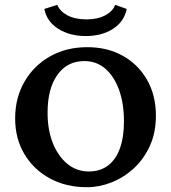

<svg xmlns="http://www.w3.org/2000/svg" viewBox="-20 -781 722 810"><path d="M346.7 8.8Q258.8 8.8 190.4 -28.3Q122.1 -65.4 83 -130.9Q43.9 -196.3 43.9 -281.2Q43.9 -368.2 83 -436Q122.1 -503.9 190.9 -543Q259.8 -582 347.7 -582Q433.6 -582 498.5 -545.4Q563.5 -508.8 600.6 -443.8Q637.7 -378.9 637.7 -293Q637.7 -220.7 611.8 -164.6Q585.9 -108.4 543.5 -69.8Q501 -31.2 449.7 -11.2Q398.4 8.8 346.7 8.8ZM354.5 -57.6Q402.3 -57.6 435.5 -82.5Q468.8 -107.4 485.8 -154.8Q502.9 -202.1 502.9 -268.6Q502.9 -345.7 481.9 -402.8Q460.9 -460 423.8 -491.7Q386.7 -523.4 335.9 -523.4Q263.7 -523.4 222.2 -465.3Q180.7 -407.2 180.7 -305.7Q180.7 -232.4 203.1 -176.8Q225.6 -121.1 264.6 -89.4Q303.7 -57.6 354.5 -57.6ZM465.8 -760.7 514.6 -743.2Q503.9 -689.5 456.5 -659.2Q409.2 -628.9 341.8 -628.9Q274.4 -628.9 226.1 -659.2Q177.7 -689.5 167 -743.2L221.7 -760.7Q232.4 -733.4 264.6 -716.3Q296.9 -699.2 344.7 -699.2Q391.6 -699.2 423.8 -716.3Q456.1 -733.4 465.8 -760.7Z"/></svg>

Font: Crimson Pro SemiBold
Style: Regular
Weight: 600
Designer: Jacques Le Bailly
Foundry: Baron von Fonthausen
Version: Version 1.003